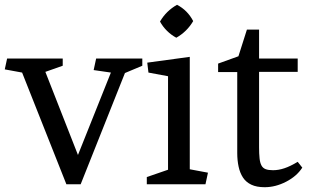

<svg xmlns="http://www.w3.org/2000/svg" viewBox="-26 -762 1281 794"><path d="M361.3 -472.2 371.6 -520H562.5V-490.2L490.7 -460L307.6 0H248.5L65.4 -461.9L-6.3 -475.1L3.4 -520H233.4V-490.2L161.6 -464.8L296.4 -121.1L432.6 -461.9Z M758.8 -62 834 -47.9 823.7 0H581.1V-29.8L668.9 -60.1V-446.8L587.9 -461.9L583 -502.9L758.8 -526.9ZM635.7 -672.9Q661.1 -716.8 706.1 -742.2Q750 -719.2 772.9 -674.8Q747.1 -630.9 703.1 -606Q682.1 -617.2 664.6 -634.5Q647 -651.9 635.7 -672.9Z M1224.1 -68.8Q1201.2 -33.2 1157.2 -10.5Q1113.3 12.2 1068.4 12.2Q1035.2 12.2 1013.2 1.7Q991.2 -8.8 978.8 -27.8Q966.3 -46.9 960.7 -73Q955.1 -99.1 955.1 -128.9V-463.9H876V-499L960 -529.3L995.1 -639.6H1045.4V-520H1205.1V-464.8H1045.4V-152.8Q1045.4 -126 1047.4 -107.4Q1049.3 -88.9 1055.2 -77.9Q1061 -66.9 1072.5 -62.5Q1084 -58.1 1103 -58.1Q1126 -58.1 1150.1 -66.2Q1174.3 -74.2 1205.1 -92.8Z"/></svg>

Font: Brawler
Style: Regular
Weight: 400
Version: Version 1.000